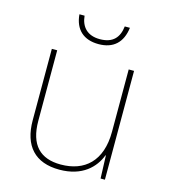

<svg xmlns="http://www.w3.org/2000/svg" viewBox="-109 -804 791 900"><g transform="rotate(15 286.5 -354.0)"><path d="M410 -718H385C379 -665 352 -630 287 -630C226 -630 195 -665 190 -718H165C171 -645 215 -606 287 -606C359 -606 401 -645 410 -718ZM481 -528H455V-226C455 -82 377 -15 262 -15C163 -15 108 -68 108 -186V-528H82V-182C82 -57 144 10 262 10C374 10 431 -50 454 -111H456L460 0H481Z"/></g></svg>

Font: Noto Sans Malayalam Thin
Style: Regular
Weight: 100
Designer: Jelle Bosma - Monotype Design Team
Foundry: Monotype Imaging Inc.
Version: Version 2.104